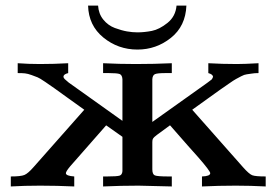

<svg xmlns="http://www.w3.org/2000/svg" viewBox="-20 -673 998 693"><path d="M19 0V-36.1Q55.2 -36.1 68.1 -41.5Q81.1 -46.9 101.1 -69.8L284.2 -276.9Q257.3 -295.9 222.7 -321Q188 -346.2 175.5 -355Q163.1 -363.8 143.1 -377.4Q123 -391.1 115.5 -394Q107.9 -397 94 -402.1Q80.1 -407.2 70.1 -408.2Q60.1 -409.2 43.9 -409.2V-444.8Q83 -441.9 124 -441.9Q174.8 -441.9 226.1 -444.8V-409.2Q210 -405.3 209 -397L210 -392.1L213.9 -387.2L228 -375L421.9 -236.8V-387.2Q420.9 -402.3 411.9 -405.8Q402.8 -409.2 373 -409.2H352.1V-444.8Q410.2 -441.9 470.2 -441.9Q536.1 -441.9 600.1 -444.8V-409.2H577.1Q548.3 -409.2 539.6 -405.5Q530.8 -401.9 529.8 -387.2V-232.9L728 -374L744.1 -386.2L747.1 -391.1L749 -396Q748 -404.8 731.9 -409.2V-444.8Q782.7 -441.9 835 -441.9Q861.8 -441.9 913.1 -444.8V-409.2Q898.9 -409.2 889.4 -407.5Q879.9 -405.8 870.8 -404.8Q861.8 -403.8 850.8 -397.9Q839.8 -392.1 832 -387.9Q824.2 -383.8 805.7 -370.8Q787.1 -357.9 773.4 -348.4Q759.8 -338.9 729.5 -316.9Q699.2 -294.9 673.8 -276.9L856.9 -69.8Q878.9 -44.9 890.4 -40.5Q901.9 -36.1 939 -36.1V0Q884.8 -2.9 831.1 -2.9Q769 -2.9 709 0V-36.1Q738.8 -37.1 738.8 -47.9Q738.8 -55.7 695.8 -105Q686 -116.2 659.2 -146Q620.1 -189.9 594.2 -220.2H592.8Q579.6 -210.4 565.7 -200.2Q551.8 -189.9 546.9 -186.5Q542 -183.1 537.1 -178.5Q532.2 -173.8 531 -169.9Q529.8 -166 529.8 -159.2V-62Q529.8 -43.9 538.8 -40Q547.9 -36.1 587.9 -36.1H600.1V0Q492.2 -2.9 480 -2.9Q416 -2.9 352.1 0V-36.1H366.2Q402.3 -36.1 411.6 -39.1Q420.9 -42 421.9 -55.2V-179.2L363.8 -220.2H362.8Q249 -91.3 233.4 -72.8Q217.8 -54.2 217.8 -47.9Q217.8 -38.1 248 -36.1V0Q186 -2.9 125 -2.9Q66.9 -2.9 19 0ZM297.9 -652.8H334Q335.9 -623 353 -602.1Q370.1 -581.1 394.5 -572Q418.9 -563 438.5 -559.6Q458 -556.2 476.1 -556.2Q501 -556.2 528.1 -561.5Q555.2 -566.9 584.5 -590.3Q613.8 -613.8 617.2 -652.8H652.8Q649.9 -578.6 596.9 -536.4Q543.9 -494.1 476.1 -494.1Q406.2 -494.1 353 -537.6Q299.8 -581.1 297.9 -652.8Z"/></svg>

Font: CMU Serif
Style: Bold
Weight: 700
Version: Version 0.7.0